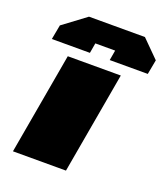

<svg xmlns="http://www.w3.org/2000/svg" viewBox="-136 -833 809 929"><g transform="rotate(20 269.0 -369.0)"><path d="M30 -575 44 -650 162 -738H450L538 -650L524 -575H328L337 -627H235L226 -575ZM39 0 131 -523H404L312 0Z"/></g></svg>

Font: Tomorrow ExtraBold
Style: Italic
Weight: 800
Italic angle: -10°
Designer: Tony de Marco, Monica Rizzolli
Foundry: Just in Type
Version: Version 2.002